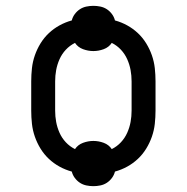

<svg xmlns="http://www.w3.org/2000/svg" viewBox="-20 -589 640 658"><path d="M300 49Q288 49 276 46.5Q264 44 254 37.5Q244 31 236.5 21Q229 11 226 -1Q204 -7 184 -18Q164 -29 147.5 -44.5Q131 -60 119 -79.5Q107 -99 99.5 -120.5Q92 -142 89.5 -164.5Q87 -187 87 -210V-310Q87 -333 89.5 -355.5Q92 -378 99.5 -399.5Q107 -421 119 -440.5Q131 -460 147.5 -475.5Q164 -491 184 -502Q204 -513 226 -519Q229 -531 236.5 -541Q244 -551 254 -557.5Q264 -564 276 -566.5Q288 -569 300 -569Q312 -569 324 -566.5Q336 -564 346 -557.5Q356 -551 363.5 -541Q371 -531 374 -519Q396 -513 416 -502Q436 -491 452.5 -475.5Q469 -460 481 -440.5Q493 -421 500.5 -399.5Q508 -378 510.5 -355.5Q513 -333 513 -310V-210Q513 -187 510.5 -164.5Q508 -142 500.5 -120.5Q493 -99 481 -79.5Q469 -60 452.5 -44.5Q436 -29 416 -18Q396 -7 374 -1Q371 11 363.5 21Q356 31 346 37.5Q336 44 324 46.5Q312 49 300 49ZM363 -78Q381 -87 394.5 -101.5Q408 -116 416 -134Q424 -152 427.5 -171Q431 -190 431 -210V-310Q431 -330 427.5 -349Q424 -368 416 -386Q408 -404 394.5 -418.5Q381 -433 363 -442Q353 -427 335.5 -420.5Q318 -414 300 -414Q282 -414 264.5 -420.5Q247 -427 237 -442Q219 -433 205.5 -418.5Q192 -404 184 -386Q176 -368 172.5 -349Q169 -330 169 -310V-210Q169 -190 172.5 -171Q176 -152 184 -134Q192 -116 205.5 -101.5Q219 -87 237 -78Q247 -93 264.5 -99.5Q282 -106 300 -106Q318 -106 335.5 -99.5Q353 -93 363 -78Z"/></svg>

Font: Iosevka Plex Etoile
Style: Regular
Weight: 400
Designer: Belleve Invis
Foundry: Belleve Invis
Version: Version 25.1.1; ttfautohint (v1.8.4)